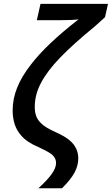

<svg xmlns="http://www.w3.org/2000/svg" viewBox="-20 -780 582 1000"><path d="M272 69.3Q272 56.2 267.1 45.9Q262.2 35.6 252.4 26.4Q236.3 12.2 178.7 -14.6Q119.1 -39.6 89.8 -74.7Q67.4 -100.1 56.6 -132.6Q45.9 -165 45.9 -206.5Q45.9 -264.2 69.1 -322.8Q92.3 -381.3 141.1 -443.8Q222.2 -549.8 389.2 -679.2Q353.5 -674.8 290.5 -674.8H171.9L190.9 -759.8H542.5L526.9 -690.4L475.6 -644Q360.4 -549.8 293 -479.7Q225.6 -409.7 193.8 -348.6Q161.1 -287.6 161.1 -223.1Q161.1 -194.8 168.9 -174.6Q176.8 -154.3 192.9 -139.2Q212.9 -117.2 267.6 -92.8Q309.6 -73.7 333 -56.6Q356.4 -39.6 369.6 -18.6Q387.7 9.3 387.7 44.4Q387.7 82.5 368.2 118.9Q348.6 155.3 302.7 200.7H179.7Q227.1 157.7 249.5 126Q272 94.2 272 69.3Z"/></svg>

Font: Viking Open Sans Light
Style: Bold Italic
Weight: 600
Italic angle: -12°
Foundry: Ascender Corporation
Version: Version 2.000